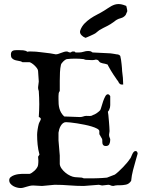

<svg xmlns="http://www.w3.org/2000/svg" viewBox="-20 -925 733 955"><path d="M25.9 -28.8Q25.9 -38.1 33 -43.9Q40 -49.8 50 -53.5Q60.1 -57.1 70.3 -58.6Q80.6 -60.1 87.4 -60.1H127Q131.3 -61 138.2 -65.4Q145 -69.8 151.6 -75.9Q158.2 -82 163.3 -89.6Q168.5 -97.2 169.4 -104Q170.9 -114.3 170.9 -126Q170.9 -135.3 169.4 -145.5L176.3 -156.2Q169.4 -181.2 167 -206.1Q164.6 -231 164.6 -254.9Q164.6 -259.8 165.3 -267.1Q166 -274.4 167.2 -282Q168.5 -289.6 169.9 -296.6Q171.4 -303.7 172.9 -309.1Q173.3 -310.5 174.3 -312.5Q176.3 -316.4 176.3 -317.4Q177.7 -320.8 179.7 -323.7Q180.7 -326.2 181.9 -328.9Q183.1 -331.5 183.1 -333Q183.1 -336.9 179.2 -339.8Q175.3 -342.8 172.9 -342.8Q173.8 -358.9 174.6 -375.2Q175.3 -391.6 175.3 -407.2Q175.3 -423.8 174.6 -439.7Q173.8 -455.6 172.9 -472.2Q170.4 -479 169.9 -482.2Q169.4 -485.4 169.4 -490.7L172.9 -519.5L169.4 -571.8Q169.4 -577.6 164.3 -585Q159.2 -592.3 152.3 -598.9Q145.5 -605.5 138.4 -610.1Q131.3 -614.7 127 -615.7H91.8L87.9 -617.7Q86.4 -618.7 85 -619.4Q83.5 -620.1 82.5 -620.1Q75.7 -622.1 67.1 -623.3Q58.6 -624.5 51.3 -627.4Q43.9 -630.4 39.1 -636Q34.2 -641.6 34.2 -652.3Q34.2 -661.1 36.6 -665.8Q39.1 -670.4 43.7 -672.6Q48.3 -674.8 54.9 -675.3Q61.5 -675.8 69.8 -675.8Q83 -675.8 95.2 -674.8Q107.4 -673.8 116.2 -667.5Q118.7 -668 121.1 -668.5Q123.5 -668.9 125.5 -668.9H134.8Q158.2 -668.9 183.3 -665.3Q208.5 -661.6 229.5 -659.7L257.3 -654.8Q263.7 -654.8 270.3 -657Q276.9 -659.2 283.9 -661.9Q291 -664.6 297.9 -666.7Q304.7 -668.9 311.5 -668.9Q316.4 -668.9 319.8 -666.5Q323.2 -664.1 330.6 -664.1Q333 -664.1 335.2 -666.5Q337.4 -668.9 342.8 -668.9Q347.7 -668.9 350.3 -668.5Q353 -668 355.5 -664.1H374.5Q384.8 -664.1 396 -667.7Q407.2 -671.4 418.5 -671.4Q425.3 -671.4 429.2 -670.4Q433.1 -669.4 440.4 -664.1L528.3 -659.7Q534.7 -659.2 540 -658.2Q544.9 -657.2 550.3 -656.5Q555.7 -655.8 559.6 -654.8Q562 -654.8 565.4 -654.3Q568.8 -653.8 571.8 -652.3Q574.7 -650.9 576.9 -648.4Q579.1 -646 579.1 -642.1Q580.6 -637.7 582 -627.7Q583.5 -617.7 584.7 -606.4Q585.9 -595.2 586.7 -585.4Q587.4 -575.7 587.4 -571.8Q589.8 -555.2 591.3 -538.1Q592.8 -521 592.8 -504.4H585Q574.2 -504.4 567.4 -521Q563 -526.9 561 -529.1Q559.1 -531.2 558.1 -533.7Q551.3 -543 544.2 -554Q537.1 -564.9 531.2 -574.7Q525.4 -584.5 521 -592.5Q516.6 -600.6 515.1 -604Q509.3 -606.4 502.9 -607.7Q496.6 -608.9 490.7 -610.1Q484.9 -611.3 480 -613.5Q475.1 -615.7 471.7 -621.1Q467.8 -628.4 456.5 -628.4Q452.1 -628.4 451.7 -627.4Q449.2 -627 445.6 -626.5Q441.9 -626 438 -626Q429.7 -626 421.4 -626.7Q413.1 -627.4 407.7 -627.4Q404.3 -627.4 403.3 -628.4Q402.3 -629.4 399.9 -629.4Q398.9 -629.4 398.2 -629.9Q397.5 -630.4 396.5 -630.9Q385.7 -632.3 375 -632.8Q364.3 -633.3 353.5 -633.3Q342.8 -633.3 332.5 -632.8Q322.3 -632.3 311.5 -630.9Q308.1 -629.9 303.7 -627Q299.3 -624 295.2 -619.9Q291 -615.7 287.6 -611.3Q284.2 -606.9 283.2 -603Q279.3 -586.4 278.3 -565.7Q277.3 -544.9 277.3 -522.9V-472.2Q272.9 -466.8 272 -461.2Q271 -455.6 271 -447.8V-430.7Q271 -418.9 271.7 -407.7Q272.5 -396.5 275.4 -385.7Q278.3 -375 283.9 -365Q289.6 -355 299.3 -345.7L377.9 -342.8Q387.2 -342.8 396 -346.2Q398.4 -347.2 401.9 -347.9Q405.3 -348.6 408.7 -348.6L427.7 -348.1Q436 -348.1 442.9 -353Q446.8 -354 451.9 -356.7Q457 -359.4 462.2 -363Q467.3 -366.7 471.7 -370.4Q476.1 -374 478.5 -377Q481.4 -382.8 485.1 -396Q488.8 -409.2 493.4 -422.4Q498 -435.5 503.7 -445.8Q509.3 -456.1 516.6 -456.1Q522.9 -456.1 528.3 -446.8V-401.9Q528.3 -395.5 527.1 -390.6Q525.9 -385.7 522.5 -377L516.6 -369.1L519 -353Q519 -351.1 520 -341.6Q521 -332 522 -319.6Q522.9 -307.1 523.9 -294.2Q524.9 -281.2 524.9 -272.9L522.5 -254.9Q522.5 -246.6 525.4 -240.7Q528.3 -234.9 528.3 -230Q528.3 -217.3 523.7 -208Q519 -198.7 506.3 -198.7Q500 -198.7 496.6 -200.9Q493.2 -203.1 491.5 -206.3Q489.7 -209.5 489.3 -213.6Q488.8 -217.8 488.8 -222.2Q488.8 -225.6 488.8 -228.3Q488.8 -231 487.8 -233.9L474.1 -257.8V-272.9Q473.6 -279.3 462.9 -285.2Q452.1 -291 436 -295.9Q419.9 -300.8 400.6 -304.7Q381.3 -308.6 363 -311.5Q344.7 -314.5 329.8 -315.9Q314.9 -317.4 308.1 -317.4Q299.3 -317.4 292.7 -311.8Q286.1 -306.2 281.5 -298.1Q276.9 -290 274.4 -281Q272 -272 271 -265.1V-226.6L277.3 -151.4V-108.9Q278.3 -97.7 286.4 -86.4Q294.4 -75.2 305.7 -65.9Q316.9 -56.6 329.6 -50.8Q342.3 -44.9 352.5 -43.9L387.2 -41.5L396.5 -38.1H427.7Q439.5 -38.1 449.2 -38.1Q459 -38.1 468.8 -38.6Q478.5 -39.1 488.8 -39.6Q499 -40 512.2 -41.5L551.3 -56.6Q559.1 -62 570.3 -72.3Q581.5 -82.5 592.5 -94Q603.5 -105.5 612.8 -116.7Q622.1 -127.9 626.5 -135.3Q628.9 -136.7 631.3 -142.8Q633.8 -148.9 637 -156Q640.1 -163.1 644.3 -168.5Q648.4 -173.8 654.3 -173.8Q659.7 -173.8 662.1 -169.4Q664.6 -165 664.6 -160.6L655.8 -129.9Q648.4 -104.5 641.6 -78.4Q634.8 -52.2 632.3 -25.4Q622.1 -9.8 606.4 -6.6Q590.8 -3.4 574.2 -3.4Q568.8 -3.4 563.5 -3.4Q558.1 -3.4 553.7 -2.4L543.5 0Q538.6 0 535.6 -1Q532.7 -2 530.3 -2.9Q527.8 -3.9 525.4 -4.9Q522.9 -5.9 519 -5.9L487.8 -2.4L471.7 -5.9L396.5 0Q360.8 0 325.2 -2.9Q289.6 -5.9 251.5 -5.9L189 0L145 -2.4Q136.2 -2.4 127.9 -0.5Q119.6 1.5 111.8 3.9Q104 6.3 96.7 8.3Q89.4 10.3 82.5 10.3Q74.2 10.3 64.5 7.8Q54.7 5.4 46.1 0.5Q37.6 -4.4 31.7 -11.7Q25.9 -19 25.9 -28.8ZM379.4 -774.4Q386.7 -793.9 400.1 -807.9Q413.6 -821.8 429.7 -832.8Q445.8 -843.8 463.6 -852.8Q481.4 -861.8 498 -872.1Q508.3 -878.4 516.8 -884.3Q525.4 -890.1 533.9 -894.8Q542.5 -899.4 551 -902.1Q559.6 -904.8 569.3 -904.8Q584.5 -904.8 601.6 -897.9Q603 -897.5 605 -896.7Q606.9 -896 607.9 -895.5Q608.4 -894 609.4 -890.1Q610.4 -886.2 611.3 -881.8Q612.3 -877.4 612.8 -873.5Q613.3 -869.6 612.8 -868.2Q612.3 -867.2 611.8 -865.7Q611.3 -864.7 610.8 -863.8Q610.4 -862.8 609.9 -861.8Q607.4 -855 605.7 -851.8Q604 -848.6 598.6 -843.8Q593.3 -839.4 588.6 -837.4Q584 -835.4 579.6 -834.2Q575.2 -833 570.8 -831.5Q566.4 -830.1 561.5 -827.1Q559.1 -826.2 554 -822.3Q548.8 -818.4 547.9 -817.4Q538.1 -810.1 529.3 -804.7Q520.5 -799.3 511.7 -794.9Q502.9 -790.5 494.1 -786.1Q485.4 -781.7 475.6 -775.9Q474.1 -774.9 470.9 -772.5Q467.8 -770 464.1 -767.1Q460.4 -764.2 457.5 -761.7Q454.6 -759.3 453.6 -758.8Q451.2 -757.3 444.3 -753.9Q437.5 -750.5 429.7 -747.1Q421.9 -743.7 415 -740.7Q408.2 -737.8 405.3 -736.8Q402.3 -738.3 402.3 -738.3Q394 -741.2 386 -749.3Q377.9 -757.3 377.9 -767.1Q377.9 -770.5 379.4 -774.4Z"/></svg>

Font: IM FELL English
Style: Regular
Weight: 400
Designer: Igino Marini
Foundry: Igino Marini
Version: 3.00